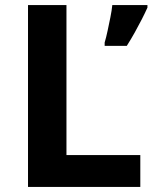

<svg xmlns="http://www.w3.org/2000/svg" viewBox="-20 -734 605 754"><path d="M90 0V-714H241V-125H531V0ZM559 -704Q549 -682 536.5 -657.5Q524 -633 509.5 -607Q495 -581 478 -554H391V-567Q397 -587 402.5 -613Q408 -639 413.5 -666Q419 -693 421 -714H559Z"/></svg>

Font: Noto Sans New Tai Lue
Style: Regular
Weight: 400
Designer: Monotype Design Team
Foundry: Monotype Imaging Inc.
Version: Version 2.003